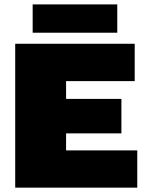

<svg xmlns="http://www.w3.org/2000/svg" viewBox="-20 -861 666 881"><path d="M518.1 -840.8V-710.9H129.9V-840.8ZM49.8 0V-660.2H598.1V-488.8H283.2V-407.2H537.1V-249H283.2V-170.9H609.9V0Z"/></svg>

Font: Work Sans Black
Style: Regular
Weight: 900
Designer: Wei Huang
Foundry: Wei Huang
Version: Version 2.012